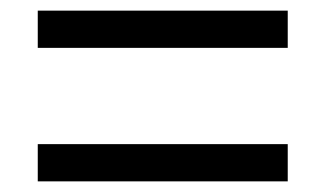

<svg xmlns="http://www.w3.org/2000/svg" viewBox="-20 -494 612 361"><path d="M521 -223V-153H51V-223ZM521 -474V-404H51V-474Z"/></svg>

Font: Metropolitano
Style: Regular
Weight: 400
Designer: Fonts by Alex Slobzheninov & Chris M. Simpson / Changes by Cristiano Sobral
Foundry: Fonts by Alex Slobzheninov & Chris M. Simpson / Changes by Cristiano Sobral
Version: Version 1.00;August 30, 2020;FontCreator 13.0.0.2681 64-bit